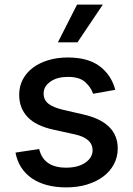

<svg xmlns="http://www.w3.org/2000/svg" viewBox="-20 -802 576 833"><path d="M47.2 -139.9 149.9 -155.5Q169 -74.6 267 -74.6Q318.9 -74.6 350.5 -96.6Q381.7 -118.3 381.7 -149.9Q381.7 -202.1 304.7 -219.1L212.4 -239.3Q135.7 -256 99.4 -294.6Q63.2 -333.1 63.2 -391Q63.2 -427.2 78.8 -457Q94.5 -486.9 122.5 -508Q150.6 -529.1 189.1 -540.8Q227.6 -552.6 273.8 -552.6Q362.6 -552.6 413 -514.2Q463.4 -475.9 480.1 -412.3L383.9 -395.2Q375 -422.6 349.8 -445.7Q324.9 -468.4 274.9 -468.4Q252.1 -468.4 233.3 -463.6Q214.5 -458.8 199.6 -448.5Q169 -427.6 169.4 -396.7Q169 -369 189.5 -352.5Q209.9 -335.9 255 -325.3L341.6 -305.4Q490.8 -271.3 490.8 -157.7Q490.8 -121.1 474.4 -90Q458.1 -58.9 428.6 -36.6Q399.1 -14.2 358.1 -1.6Q317.1 11 267.8 11Q221.9 11 184.3 1.1Q146.7 -8.9 118.4 -28.2Q90.2 -47.6 72.1 -75.6Q54 -103.7 47.2 -139.9ZM314.3 -782H426.1L316.1 -618.3H231.2Z"/></svg>

Font: Inter P Medium
Style: Regular
Weight: 500
Designer: Rasmus Andersson
Foundry: rsms
Version: Version 3.018;git-588b23468